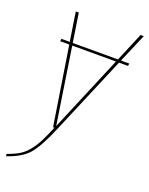

<svg xmlns="http://www.w3.org/2000/svg" viewBox="-158 -590 664 853"><g transform="rotate(20 174.0 -163.0)"><path d="M313 -381.8H352.1L350.6 -370.1H308.1L150.9 1.5Q111.3 95.7 78.9 132.8Q46.4 169.9 -21.5 192.4L-22.9 181.6Q10.3 170.4 32.5 157Q54.7 143.6 73 120.8Q91.3 98.1 104.7 72Q118.2 45.9 137.2 0H130.9L72.8 -370.1H29.8L31.2 -381.8H70.8L49.8 -518.1H64L85 -381.8H298.8L356 -518.1H371.1ZM142.1 -9.8 293.5 -370.1H86.9Z"/></g></svg>

Font: Fira Sans Compressed Hair
Style: Italic
Weight: 100
Width: 3
Italic angle: -8°
Designer: Carrois Corporate & Edenspiekermann AG
Foundry: Carrois Corporate GbR & Edenspiekermann AG
Version: Version 4.203;PS 004.203;hotconv 1.0.88;makeotf.lib2.5.64775